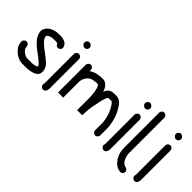

<svg xmlns="http://www.w3.org/2000/svg" viewBox="-4 -1386 2167 2167"><g transform="rotate(45 1079.0 -303.0)"><path d="M346 -415C347.3 -415 348.7 -414.7 350 -414L351 -413C357.7 -399.6 363.4 -389.5 378.5 -384.5C404.2 -375.9 424.4 -392.3 430.5 -410.5C435.6 -425.9 429.8 -438.4 424 -450C406.3 -485.5 367 -501 314 -501H295C248.6 -501 213.1 -491.7 183 -475C145.9 -452.7 105.9 -410.3 124 -350C130.3 -324.7 143.1 -300.5 158 -281C190.7 -240.8 232.1 -207.7 274 -177C307.5 -155.4 333.5 -130.9 362 -106C371 -98.5 375.4 -90.2 378 -77V-70C376 -68.7 374 -67.7 372 -67L358 -63C346.9 -59.7 338 -56 325 -56C318.3 -55.3 311.3 -54.7 304 -54H231C209.5 -54 190.5 -65.9 177 -74C164.4 -81.2 155.4 -92.5 146 -104C141.8 -109 135 -116 135 -122C132.5 -147.1 131.8 -163.8 115.5 -176.5C86.1 -199.3 45.9 -172.7 50 -138C51.6 -131.6 53 -122.7 53 -115C56 -89.7 68.9 -67.4 84 -50C100.5 -31.9 113.9 -16.4 135 -4C159.4 12.9 193.7 28 231 28H285C292.3 28 300 27.7 308 27C335.7 27 356.5 21.3 378 17C415.2 7.7 455 -14.6 459 -55C463.5 -93.1 452 -121.1 438 -143C420.4 -169.4 392.5 -187.1 369 -208C347.4 -227.2 320.2 -244.4 296 -263L268 -287C259.3 -293.7 251 -301 243 -309C226.2 -325.8 202 -350.3 202 -381C207.3 -402.3 233.8 -406.9 252 -415C261.8 -418.3 281.3 -419 295 -419H314C326.3 -419 334.9 -417.5 346 -415Z M568 -462V6C568 8.8 565.8 13.9 565 17C558.9 41.2 575.8 62.4 594 67.5C632.6 78.4 650 39.5 650 6V-462C650 -484.5 631.5 -503 609 -503C586.5 -503 568 -484.5 568 -462ZM560 -639C560 -615.7 580.7 -595 604 -595C626.5 -595 645 -613.5 645 -636C645 -659.3 624.3 -680 601 -680C578.5 -680 560 -661.5 560 -639Z M790 -511C767.5 -511 749 -492.5 749 -470V-31C749 -27 762.7 -26.3 790 -29C817.3 -26.3 831 -27 831 -31V-273C831 -301.5 837.2 -327.1 849 -346C859.8 -364 870.7 -379 889 -390L901 -398C913.1 -401 927.6 -408 943 -408C955.2 -410.2 960.7 -412 973 -412C977 -412.7 981 -413 985 -413H998C1001.1 -413 1004.4 -408.3 1007 -405C1018.2 -391.3 1017.8 -392.5 1023 -377C1032.4 -342.4 1041 -300.6 1041 -257C1041.7 -250.3 1042 -242.3 1042 -233V-41C1042 -38.3 1055.7 -38 1083 -40C1110.3 -38 1124 -38.3 1124 -41V-51C1124 -81.4 1127 -108.6 1129 -138C1131.3 -170.7 1141.1 -211.3 1147 -241C1152.9 -266.1 1158.5 -308.4 1167 -331C1173.6 -349.3 1178.5 -371.5 1191 -384L1203 -386H1248V-385C1268.2 -367.7 1285.4 -340.2 1298 -315C1304 -297 1312.7 -287.6 1319 -267C1326.2 -245.5 1330.4 -236.8 1335 -214L1339 -192C1342.3 -173.9 1346 -161.7 1346 -142V-23C1346 -0.8 1365.5 18 1387.5 18C1409.6 18 1428 -0.8 1428 -23V-145C1423.3 -201.5 1412.9 -249.4 1397 -294L1387 -319C1382.2 -331 1376.7 -341.1 1372 -352C1339.8 -403.5 1316.7 -468 1234 -468H1215C1165.2 -468 1136.5 -453.4 1117 -423L1106 -401C1105.3 -399 1104.3 -396.7 1103 -394C1091.4 -440.3 1055.4 -495 999 -495H985C966 -495 950.3 -491.9 933 -490C895.9 -483.8 869.4 -475.6 843 -458L831 -450V-470C831 -492.5 812.5 -511 790 -511Z M1536 -462V6C1536 8.8 1533.8 13.9 1533 17C1526.9 41.2 1543.8 62.4 1562 67.5C1600.6 78.4 1618 39.5 1618 6V-462C1618 -484.5 1599.5 -503 1577 -503C1554.5 -503 1536 -484.5 1536 -462ZM1528 -639C1528 -615.7 1548.7 -595 1572 -595C1594.5 -595 1613 -613.5 1613 -636C1613 -659.3 1592.3 -680 1569 -680C1546.5 -680 1528 -661.5 1528 -639Z M1717 -675V-114C1717 -106.7 1717.3 -99.7 1718 -93C1718 -57.1 1730 -21.9 1743 4L1750 18C1754 26 1759.7 34.3 1767 43C1791.3 75.4 1821.6 102.1 1870 109C1905.5 117.9 1933.2 77.6 1913.5 47.5C1901.6 29.4 1884.6 30.2 1863 23C1850.3 14.6 1829.4 -1.7 1824 -18L1816 -33L1812 -43L1808 -57C1803.2 -69.7 1801.2 -83.8 1799 -99V-675C1799 -697.5 1780.5 -716 1758 -716C1735.5 -716 1717 -697.5 1717 -675Z M2027 -462V6C2027 8.8 2024.8 13.9 2024 17C2017.9 41.2 2034.8 62.4 2053 67.5C2091.6 78.4 2109 39.5 2109 6V-462C2109 -484.5 2090.5 -503 2068 -503C2045.5 -503 2027 -484.5 2027 -462ZM2019 -639C2019 -615.7 2039.7 -595 2063 -595C2085.5 -595 2104 -613.5 2104 -636C2104 -659.3 2083.3 -680 2060 -680C2037.5 -680 2019 -661.5 2019 -639Z"/></g></svg>

Font: HoneyBee
Style: Bd
Weight: 700
Foundry: Cannot Into Space Fonts
Version: Version 0.89